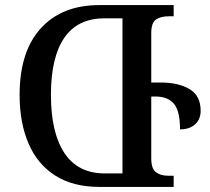

<svg xmlns="http://www.w3.org/2000/svg" viewBox="-20 -734 823 754"><path d="M610 -410Q681 -410 724.5 -384Q768 -358 768 -299Q768 -266 746.5 -246Q725 -226 687 -226Q687 -298 663 -326.5Q639 -355 590 -355H574V-113Q574 -71 592.5 -57.5Q611 -44 639 -44H662V0H370Q267 0 197 -44.5Q127 -89 92 -170.5Q57 -252 57 -361Q57 -531 140 -622.5Q223 -714 370 -714H662V-670H642Q612 -670 593 -657.5Q574 -645 574 -604V-410ZM461 -53V-662H390Q285 -662 232.5 -585.5Q180 -509 180 -361Q180 -213 233 -133Q286 -53 391 -53Z"/></svg>

Font: Noto Serif Georgian SemiCondensed Medium
Style: Regular
Weight: 500
Width: 4
Designer: Monotype Design Team, Akaki Razmadze
Foundry: Google LLC
Version: Version 2.003; ttfautohint (v1.8.4.7-5d5b)